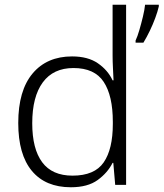

<svg xmlns="http://www.w3.org/2000/svg" viewBox="-20 -780 690 810"><path d="M279 10Q172 10 114.5 -59Q57 -128 57 -261Q57 -398 117.5 -470Q178 -542 284 -542Q351 -542 393 -513Q435 -484 455 -441H459Q458 -464 456.5 -493Q455 -522 455 -545V-760H512V0H466L458 -93H455Q434 -51 392 -20.5Q350 10 279 10ZM286 -39Q379 -39 417.5 -95Q456 -151 456 -257V-266Q456 -376 417.5 -434.5Q379 -493 290 -493Q205 -493 160.5 -432.5Q116 -372 116 -260Q116 -152 158 -95.5Q200 -39 286 -39ZM650 -753Q645 -731 635 -704Q625 -677 612 -650Q599 -623 585 -600H552V-609Q560 -626 568 -653.5Q576 -681 583 -710Q590 -739 592 -760H650Z"/></svg>

Font: Noto Sans Cham Light
Style: Regular
Weight: 300
Version: Version 2.002